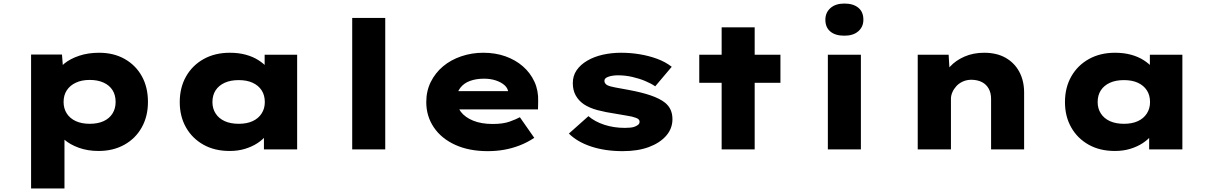

<svg xmlns="http://www.w3.org/2000/svg" viewBox="-20 -841 6829 1081"><path d="M155 220V-534H329L338 -415L302 -424Q309 -456 342 -483Q375 -510 425.5 -527Q476 -544 538 -544Q620 -544 682 -509Q744 -474 778.5 -412Q813 -350 813 -267Q813 -186 778 -123.5Q743 -61 680 -26Q617 9 535 9Q474 9 424 -9Q374 -27 341.5 -55.5Q309 -84 301 -117L343 -131V220ZM485 -144Q531 -144 563.5 -159Q596 -174 613.5 -202Q631 -230 631 -267Q631 -306 613.5 -333.5Q596 -361 563 -376Q530 -391 485 -391Q440 -391 407 -375.5Q374 -360 356 -332.5Q338 -305 338 -267Q338 -230 356 -202Q374 -174 407 -159Q440 -144 485 -144Z M1273 9Q1188 9 1125 -26.5Q1062 -62 1027 -124Q992 -186 992 -266Q992 -348 1027.5 -410.5Q1063 -473 1126.5 -508.5Q1190 -544 1274 -544Q1323 -544 1363.5 -533Q1404 -522 1434.5 -502.5Q1465 -483 1485 -460.5Q1505 -438 1513 -416L1470 -412V-533H1653V0H1466V-143L1505 -131Q1500 -105 1480 -80Q1460 -55 1429.5 -35Q1399 -15 1359.5 -3Q1320 9 1273 9ZM1324 -144Q1370 -144 1402.5 -159Q1435 -174 1453 -202Q1471 -230 1471 -266Q1471 -305 1453 -332.5Q1435 -360 1402.5 -375Q1370 -390 1324 -390Q1278 -390 1245 -375Q1212 -360 1194 -332.5Q1176 -305 1176 -266Q1176 -230 1194 -202Q1212 -174 1245 -159Q1278 -144 1324 -144Z M1963 0V-740H2149V0Z M2726 10Q2621 10 2543 -25.5Q2465 -61 2422.5 -124Q2380 -187 2380 -266Q2380 -329 2405.5 -380Q2431 -431 2474.5 -467.5Q2518 -504 2577 -524Q2636 -544 2701 -544Q2769 -544 2825.5 -524Q2882 -504 2924 -467.5Q2966 -431 2989 -381Q3012 -331 3010 -270L3009 -225H2499L2476 -328H2860L2842 -301V-320Q2840 -344 2821 -361Q2802 -378 2772 -388Q2742 -398 2705 -398Q2661 -398 2626.5 -385.5Q2592 -373 2571.5 -346.5Q2551 -320 2551 -281Q2551 -242 2575 -211Q2599 -180 2644.5 -161.5Q2690 -143 2754 -143Q2812 -143 2848.5 -156Q2885 -169 2907 -181L2988 -65Q2949 -39 2906.5 -22.5Q2864 -6 2819.5 2Q2775 10 2726 10Z M3486 10Q3387 10 3308.5 -16Q3230 -42 3183 -89L3293 -187Q3329 -156 3382.5 -138.5Q3436 -121 3498 -121Q3515 -121 3530 -122.5Q3545 -124 3556.5 -129Q3568 -134 3574.5 -140Q3581 -146 3581 -156Q3581 -171 3559 -178Q3541 -185 3511 -189.5Q3481 -194 3450 -200Q3389 -209 3344 -221Q3299 -233 3267 -254Q3238 -274 3221.5 -303.5Q3205 -333 3205 -373Q3205 -414 3226.5 -445.5Q3248 -477 3286.5 -499.5Q3325 -522 3374 -533Q3423 -544 3477 -544Q3530 -544 3581.5 -535.5Q3633 -527 3679.5 -510Q3726 -493 3762 -465L3669 -355Q3646 -371 3612.5 -385Q3579 -399 3539.5 -408Q3500 -417 3460 -417Q3444 -417 3430.5 -415Q3417 -413 3405.5 -409Q3394 -405 3388.5 -399.5Q3383 -394 3383 -386Q3383 -379 3386.5 -373Q3390 -367 3398 -362Q3413 -354 3444.5 -348.5Q3476 -343 3518 -335Q3594 -321 3644.5 -303.5Q3695 -286 3724 -263Q3746 -245 3756 -222Q3766 -199 3766 -170Q3766 -117 3730.5 -76.5Q3695 -36 3633 -13Q3571 10 3486 10Z M4043 0V-687H4229V0ZM3917 -375V-533H4374V-375Z M4641 0V-533H4827V0ZM4734 -640Q4683 -640 4655 -663.5Q4627 -687 4627 -730Q4627 -770 4655.5 -795.5Q4684 -821 4734 -821Q4784 -821 4812.5 -797.5Q4841 -774 4841 -730Q4841 -690 4812.5 -665Q4784 -640 4734 -640Z M5147 0V-533H5321L5329 -399L5284 -388Q5296 -430 5328.5 -465.5Q5361 -501 5410.5 -522.5Q5460 -544 5521 -544Q5592 -544 5642 -515.5Q5692 -487 5719 -436.5Q5746 -386 5746 -320V0H5560V-284Q5560 -318 5546.5 -342Q5533 -366 5509 -378.5Q5485 -391 5451 -392Q5423 -392 5401 -382Q5379 -372 5364.5 -356Q5350 -340 5342 -321.5Q5334 -303 5334 -285V0H5241Q5198 0 5174.5 0Q5151 0 5147 0Z M6257 9Q6172 9 6109 -26.5Q6046 -62 6011 -124Q5976 -186 5976 -266Q5976 -348 6011.5 -410.5Q6047 -473 6110.5 -508.5Q6174 -544 6258 -544Q6307 -544 6347.5 -533Q6388 -522 6418.5 -502.5Q6449 -483 6469 -460.5Q6489 -438 6497 -416L6454 -412V-533H6637V0H6450V-143L6489 -131Q6484 -105 6464 -80Q6444 -55 6413.5 -35Q6383 -15 6343.5 -3Q6304 9 6257 9ZM6308 -144Q6354 -144 6386.5 -159Q6419 -174 6437 -202Q6455 -230 6455 -266Q6455 -305 6437 -332.5Q6419 -360 6386.5 -375Q6354 -390 6308 -390Q6262 -390 6229 -375Q6196 -360 6178 -332.5Q6160 -305 6160 -266Q6160 -230 6178 -202Q6196 -174 6229 -159Q6262 -144 6308 -144Z"/></svg>

Font: Lexend Mega ExtraBold
Style: Regular
Weight: 800
Designer: Bonnie Shaver-Troup, Thomas Jockin
Foundry: Lexend
Version: Version 1.007